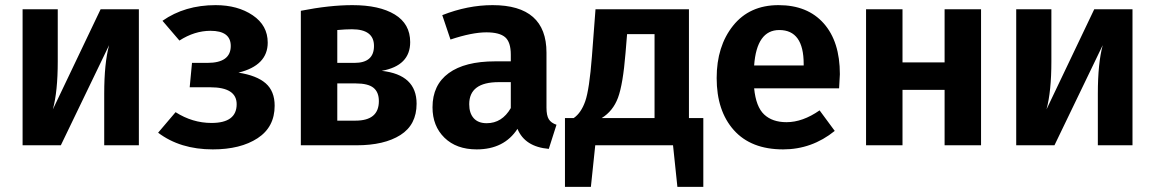

<svg xmlns="http://www.w3.org/2000/svg" viewBox="-20 -566 4501 748"><path d="M521 -530V0H386V-201Q386 -320 405 -390L217 0H68V-530H205V-327Q205 -210 186 -140L372 -530Z M820 -546Q906 -546 964.5 -506.5Q1023 -467 1023 -400Q1023 -311 909 -283Q980 -272 1015 -241.5Q1050 -211 1050 -154Q1050 -71 983.5 -27.5Q917 16 809 16Q682 16 596 -49L664 -129Q730 -87 804 -87Q902 -87 902 -160Q902 -226 799 -226H719L728 -321H788Q879 -321 879 -387Q879 -446 800 -446Q738 -446 679 -408L613 -485Q700 -546 820 -546Z M1467 -290Q1603 -275 1603 -162Q1603 -80 1540 -40Q1477 0 1369 0H1152V-524Q1264 -546 1353 -546Q1458 -546 1518 -509.5Q1578 -473 1578 -402Q1578 -310 1467 -290ZM1351 -452Q1326 -452 1294 -449V-321H1361Q1437 -321 1437 -387Q1437 -452 1351 -452ZM1365 -96Q1456 -96 1456 -172Q1456 -207 1435 -224Q1414 -241 1366 -241H1294V-96Z M2109 -147Q2109 -116 2118 -101.5Q2127 -87 2148 -80L2118 14Q2025 6 1996 -64Q1944 16 1837 16Q1758 16 1711.5 -29.5Q1665 -75 1665 -148Q1665 -235 1728 -281Q1791 -327 1909 -327H1970V-353Q1970 -402 1948 -421Q1926 -440 1875 -440Q1819 -440 1735 -412L1703 -507Q1802 -546 1899 -546Q2109 -546 2109 -361ZM1876 -86Q1936 -86 1970 -145V-246H1923Q1808 -246 1808 -160Q1808 -125 1825.5 -105.5Q1843 -86 1876 -86Z M2664 -106H2720V162H2619L2602 0H2299L2282 162H2181V-106H2215Q2244 -126 2260 -171.5Q2276 -217 2286 -346L2300 -530H2664ZM2530 -106V-433H2423L2417 -360Q2407 -237 2387.5 -185Q2368 -133 2324 -106Z M3252 -277Q3252 -267 3249 -222H2918Q2925 -150 2957 -120Q2989 -90 3044 -90Q3107 -90 3173 -136L3232 -56Q3143 16 3031 16Q2906 16 2839 -59Q2772 -134 2772 -262Q2772 -386 2836 -466Q2900 -546 3013 -546Q3126 -546 3189 -475Q3252 -404 3252 -277ZM3111 -311V-317Q3111 -449 3016 -449Q2928 -449 2918 -311Z M3660 0V-216H3496V0H3354V-530H3496V-323H3660V-530H3802V0Z M4392 -530V0H4257V-201Q4257 -320 4276 -390L4088 0H3939V-530H4076V-327Q4076 -210 4057 -140L4243 -530Z"/></svg>

Font: FiraGO SemiBold
Style: Regular
Weight: 600
Designer: bBox Type
Foundry: bBox Type GmbH
Version: Version 1.001;PS 001.001;hotconv 1.0.88;makeotf.lib2.5.64775